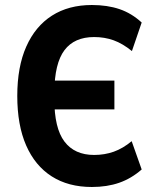

<svg xmlns="http://www.w3.org/2000/svg" viewBox="-20 -736 625 767"><path d="M347 11Q253 11 186.5 -31.5Q120 -74 84.5 -155Q49 -236 49 -353Q49 -469 85 -550Q121 -631 187.5 -673.5Q254 -716 347 -716Q409 -716 457.5 -699.5Q506 -683 546 -646L507 -532Q470 -562 434 -575Q398 -588 356 -588Q277 -588 237.5 -535.5Q198 -483 197 -368L175 -414H437V-299H174L197 -340Q197 -224 237.5 -170.5Q278 -117 356 -117Q398 -117 434.5 -130Q471 -143 506 -172L546 -59Q505 -23 456.5 -6Q408 11 347 11Z"/></svg>

Font: Nunito Sans 10pt Condensed ExtraBold
Style: Regular
Weight: 800
Width: 3
Designer: Vernon Adams
Foundry: Vernon Adams
Version: Version 3.101;gftools[0.9.27]